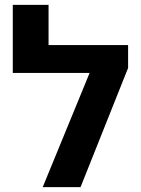

<svg xmlns="http://www.w3.org/2000/svg" viewBox="-20 -770 581 790"><path d="M32.6 -469.9V-750H179.8V-584.6H456V-469.9ZM507.1 -490.5 311.4 0H155.7L395.9 -584.6H507.1Z"/></svg>

Font: Heebo
Style: Regular
Weight: 400
Designer: Oded Ezer
Foundry: Ezer Type House
Version: Version 3.100